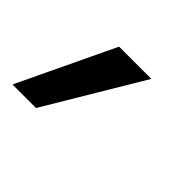

<svg xmlns="http://www.w3.org/2000/svg" viewBox="-122 -192 438 438"><g transform="rotate(45 97.0 26.5)"><path d="M-56 143 55 -90H159L20 143Z"/></g></svg>

Font: Red Hat Display Medium
Style: Italic
Weight: 500
Italic angle: -12°
Designer: Pentagram, MCKL
Foundry: Pentagram, MCKL
Version: Version 1.023; ttfautohint (v1.8.3)